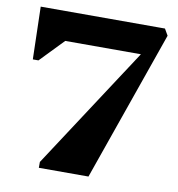

<svg xmlns="http://www.w3.org/2000/svg" viewBox="-78 -761 773 833"><g transform="rotate(10 308.0 -345.0)"><path d="M366.6 0H148V-25.8L560.6 -657L560.4 -690H582L598.6 -661.2ZM40.6 -458.6 34.6 -690H578L524.6 -562H165.2L65.4 -458.6Z"/></g></svg>

Font: Platypi Light
Style: Regular
Weight: 300
Designer: David Sargent
Foundry: Bolt Cutter Type
Version: Version 1.200